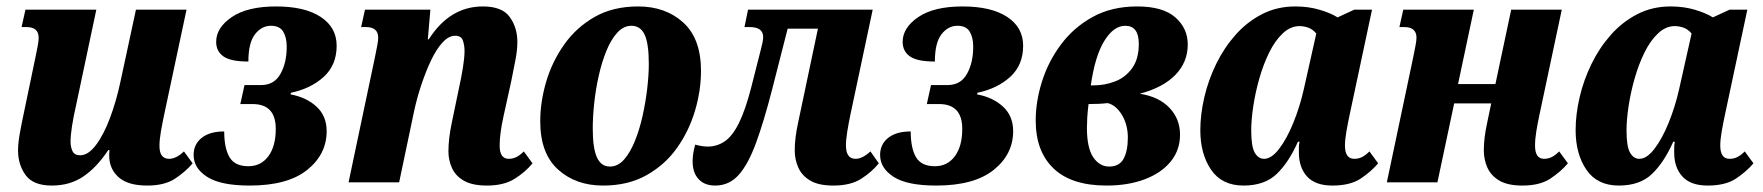

<svg xmlns="http://www.w3.org/2000/svg" viewBox="-20 -566 5474 596"><path d="M141 10Q83 10 59.5 -22.5Q36 -55 36 -99Q36 -121 41.5 -152Q47 -183 55 -220L90 -388Q94 -407 97 -423Q100 -439 100 -449Q100 -482 62 -482H47L59 -536H279L217 -243Q208 -204 203.5 -174.5Q199 -145 199 -126Q199 -110 205 -97Q211 -84 229 -84Q254 -84 278 -116Q302 -148 321.5 -200Q341 -252 354 -313L402 -536H559L490 -212Q484 -184 479.5 -158Q475 -132 475 -113Q475 -73 505 -73Q527 -73 551 -96L578 -59Q556 -33 523.5 -11.5Q491 10 437 10Q377 10 348 -16Q319 -42 319 -83Q319 -93 320 -100H316Q280 -46 238.5 -18Q197 10 141 10Z M755 10Q665 10 623 -17Q581 -44 581 -85Q581 -118 606 -138Q631 -158 676 -158Q676 -106 692.5 -78Q709 -50 751 -50Q790 -50 813 -81Q836 -112 836 -166Q836 -243 764 -243H726L739 -302H791Q831 -302 850.5 -336.5Q870 -371 870 -421Q870 -450 859 -468Q848 -486 821 -486Q792 -486 771.5 -459.5Q751 -433 751 -375Q696 -375 673.5 -391Q651 -407 651 -436Q651 -480 699.5 -513Q748 -546 837 -546Q926 -546 975.5 -513.5Q1025 -481 1025 -424Q1025 -364 985 -327.5Q945 -291 883 -278L882 -273Q931 -264 962.5 -235Q994 -206 994 -159Q994 -87 933.5 -38.5Q873 10 755 10Z M1492 10Q1446 10 1420 -5Q1394 -20 1383 -44.5Q1372 -69 1372 -96Q1372 -135 1382 -183L1404 -289Q1412 -325 1417 -356Q1422 -387 1422 -408Q1422 -425 1417 -440Q1412 -455 1393 -455Q1373 -455 1354 -434.5Q1335 -414 1318.5 -379.5Q1302 -345 1288 -303Q1274 -261 1265 -219L1219 0H1062L1144 -389Q1148 -409 1151 -424.5Q1154 -440 1154 -449Q1154 -482 1116 -482H1101L1113 -536H1316L1308 -444H1311Q1376 -546 1479 -546Q1539 -546 1562.5 -513Q1586 -480 1586 -436Q1586 -412 1580.5 -382.5Q1575 -353 1567 -314L1543 -205Q1537 -178 1534 -155Q1531 -132 1531 -114Q1531 -73 1559 -73Q1572 -73 1583 -78.5Q1594 -84 1606 -96L1633 -59Q1611 -32 1577.5 -11Q1544 10 1492 10Z M1852 10Q1767 10 1712 -40Q1657 -90 1657 -189Q1657 -250 1675.5 -312.5Q1694 -375 1731.5 -428Q1769 -481 1826 -513.5Q1883 -546 1961 -546Q2046 -546 2101 -496Q2156 -446 2156 -346Q2156 -285 2137.5 -222.5Q2119 -160 2082 -107.5Q2045 -55 1987.5 -22.5Q1930 10 1852 10ZM1873 -49Q1898 -49 1917 -70.5Q1936 -92 1950.5 -127.5Q1965 -163 1974.5 -205.5Q1984 -248 1989 -290.5Q1994 -333 1994 -368Q1994 -431 1981 -458.5Q1968 -486 1940 -486Q1916 -486 1896.5 -465Q1877 -444 1862.5 -408.5Q1848 -373 1838.5 -330.5Q1829 -288 1824.5 -245.5Q1820 -203 1820 -167Q1820 -106 1833 -77.5Q1846 -49 1873 -49Z M2200 10Q2167 10 2148.5 -10Q2130 -30 2130 -65Q2130 -89 2138 -117Q2160 -111 2177 -111Q2206 -111 2230 -127.5Q2254 -144 2274 -184.5Q2294 -225 2312 -295L2343 -417Q2349 -439 2349 -451Q2349 -482 2307 -482H2291L2302 -536H2689L2620 -211Q2614 -182 2610 -157.5Q2606 -133 2606 -114Q2606 -73 2636 -73Q2657 -73 2682 -96L2708 -59Q2687 -33 2654 -11.5Q2621 10 2567 10Q2521 10 2495 -5.5Q2469 -21 2458 -46Q2447 -71 2447 -99Q2447 -137 2457 -183L2519 -477H2425L2377 -289Q2351 -188 2326.5 -121.5Q2302 -55 2272.5 -22.5Q2243 10 2200 10Z M2886 10Q2796 10 2754 -17Q2712 -44 2712 -85Q2712 -118 2737 -138Q2762 -158 2807 -158Q2807 -106 2823.5 -78Q2840 -50 2882 -50Q2921 -50 2944 -81Q2967 -112 2967 -166Q2967 -243 2895 -243H2857L2870 -302H2922Q2962 -302 2981.5 -336.5Q3001 -371 3001 -421Q3001 -450 2990 -468Q2979 -486 2952 -486Q2923 -486 2902.5 -459.5Q2882 -433 2882 -375Q2827 -375 2804.5 -391Q2782 -407 2782 -436Q2782 -480 2830.5 -513Q2879 -546 2968 -546Q3057 -546 3106.5 -513.5Q3156 -481 3156 -424Q3156 -364 3116 -327.5Q3076 -291 3014 -278L3013 -273Q3062 -264 3093.5 -235Q3125 -206 3125 -159Q3125 -87 3064.5 -38.5Q3004 10 2886 10Z M3415 10Q3306 10 3250.5 -43Q3195 -96 3195 -192Q3195 -251 3214.5 -313Q3234 -375 3273.5 -428Q3313 -481 3372 -513.5Q3431 -546 3510 -546Q3590 -546 3628.5 -512Q3667 -478 3667 -428Q3667 -373 3628.5 -333.5Q3590 -294 3518 -275Q3577 -266 3610 -231.5Q3643 -197 3643 -148Q3643 -100 3614 -64.5Q3585 -29 3533.5 -9.5Q3482 10 3415 10ZM3473 -486Q3437 -486 3408 -439Q3379 -392 3366 -301H3375Q3410 -301 3442 -313.5Q3474 -326 3494.5 -354.5Q3515 -383 3515 -430Q3515 -486 3473 -486ZM3423 -49Q3455 -49 3468 -73.5Q3481 -98 3481 -139Q3481 -179 3462.5 -209.5Q3444 -240 3418 -246Q3396 -243 3359 -243Q3356 -218 3355 -200.5Q3354 -183 3354 -169Q3354 -107 3373.5 -78Q3393 -49 3423 -49Z M3840 10Q3773 10 3739.5 -39Q3706 -88 3706 -162Q3706 -211 3718.5 -264.5Q3731 -318 3755.5 -368Q3780 -418 3815.5 -458Q3851 -498 3897.5 -522Q3944 -546 4001 -546Q4042 -546 4077 -535.5Q4112 -525 4132 -512L4184 -536H4239L4170 -212Q4164 -184 4159.5 -158.5Q4155 -133 4155 -114Q4155 -73 4184 -73Q4197 -73 4208 -78.5Q4219 -84 4231 -96L4258 -59Q4236 -33 4203.5 -11.5Q4171 10 4116 10Q4063 10 4037.5 -18Q4012 -46 4012 -92Q4012 -101 4012 -108.5Q4012 -116 4014 -126H4009Q3980 -61 3942.5 -25.5Q3905 10 3840 10ZM3904 -73Q3927 -73 3951 -104.5Q3975 -136 3995 -185.5Q4015 -235 4027 -288L4066 -462Q4054 -476 4040 -480.5Q4026 -485 4014 -485Q3986 -485 3962 -462.5Q3938 -440 3920 -403.5Q3902 -367 3889.5 -323.5Q3877 -280 3870.5 -237Q3864 -194 3864 -161Q3864 -111 3875 -92Q3886 -73 3904 -73Z M4706 10Q4660 10 4634 -5.5Q4608 -21 4597 -46Q4586 -71 4586 -99Q4586 -137 4596 -183L4609 -245H4494L4442 0H4285L4367 -389Q4371 -409 4374 -424.5Q4377 -440 4377 -449Q4377 -482 4339 -482H4324L4336 -536H4555L4506 -305H4622L4671 -536H4828L4759 -211Q4753 -183 4749 -158.5Q4745 -134 4745 -114Q4745 -73 4773 -73Q4786 -73 4797 -78.5Q4808 -84 4820 -96L4847 -59Q4825 -33 4792.5 -11.5Q4760 10 4706 10Z M5005 10Q4938 10 4904.5 -39Q4871 -88 4871 -162Q4871 -211 4883.5 -264.5Q4896 -318 4920.5 -368Q4945 -418 4980.5 -458Q5016 -498 5062.5 -522Q5109 -546 5166 -546Q5207 -546 5242 -535.5Q5277 -525 5297 -512L5349 -536H5404L5335 -212Q5329 -184 5324.5 -158.5Q5320 -133 5320 -114Q5320 -73 5349 -73Q5362 -73 5373 -78.5Q5384 -84 5396 -96L5423 -59Q5401 -33 5368.5 -11.5Q5336 10 5281 10Q5228 10 5202.5 -18Q5177 -46 5177 -92Q5177 -101 5177 -108.5Q5177 -116 5179 -126H5174Q5145 -61 5107.5 -25.5Q5070 10 5005 10ZM5069 -73Q5092 -73 5116 -104.5Q5140 -136 5160 -185.5Q5180 -235 5192 -288L5231 -462Q5219 -476 5205 -480.5Q5191 -485 5179 -485Q5151 -485 5127 -462.5Q5103 -440 5085 -403.5Q5067 -367 5054.5 -323.5Q5042 -280 5035.5 -237Q5029 -194 5029 -161Q5029 -111 5040 -92Q5051 -73 5069 -73Z"/></svg>

Font: Noto Serif Condensed ExtraBold
Style: Italic
Weight: 800
Width: 3
Italic angle: -12°
Designer: Monotype Design Team
Foundry: Monotype Imaging Inc.
Version: Version 2.014; ttfautohint (v1.8.4.7-5d5b)